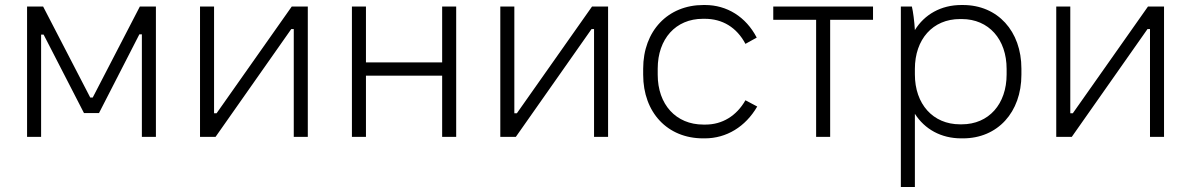

<svg xmlns="http://www.w3.org/2000/svg" viewBox="-20 -546 4752 766"><path d="M88 0H144V-408H154L315 -95H375L536 -409H546V0H602V-520H538L350 -157H340L152 -520H88Z M778 0H840L1142 -430H1152V0H1208V-520H1144L844 -94H834V-520H778Z M1384 0H1440V-244H1744V0H1800V-520H1744V-297H1440V-520H1384Z M1976 0H2038L2340 -430H2350V0H2406V-520H2342L2042 -94H2032V-520H1976Z M2785 6H2792C2878 6 2954 -40 3001 -121L2954 -146C2918 -83 2861 -49 2795 -49H2786C2677 -49 2604 -129 2604 -248V-272C2604 -391 2676 -471 2784 -471H2792C2862 -471 2919 -437 2954 -371L2999 -396C2956 -479 2880 -526 2793 -526H2786C2645 -526 2546 -423 2546 -272V-248C2546 -97 2643 6 2785 6Z M3236 0H3292V-467H3463V-520H3065V-467H3236Z M3574 200H3630V-92C3669 -31 3734 6 3815 6H3822C3960 6 4055 -98 4055 -248V-272C4055 -422 3960 -526 3822 -526H3815C3734 -526 3668 -488 3630 -426C3628 -461 3623 -499 3618 -520H3574ZM3810 -50C3702 -50 3630 -131 3630 -249V-271C3630 -389 3701 -470 3810 -470H3817C3925 -470 3996 -389 3996 -271V-249C3996 -131 3925 -50 3817 -50Z M4194 0H4256L4558 -430H4568V0H4624V-520H4560L4260 -94H4250V-520H4194Z"/></svg>

Font: Fixel Text Light
Style: Regular
Weight: 300
Width: 4
Designer: AlfaBravo + MacPaw
Foundry: Kyrylo Tkachov, Marchela Mozhyna, Serhii Makarenko, Maria Weinstein, Zakhar Kryvoshyya
Version: Version 1.211